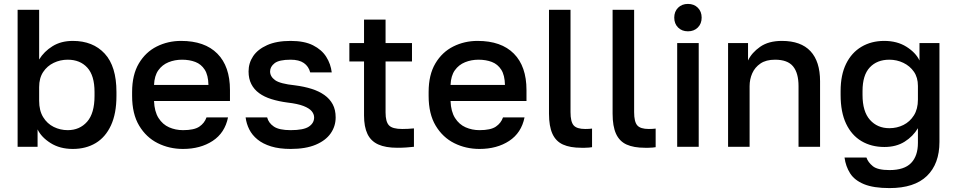

<svg xmlns="http://www.w3.org/2000/svg" viewBox="-20 -750 4890 981"><path d="M352 11Q286 11 238.5 -19Q191 -49 172 -89V0H70V-700H180V-446Q205 -487 248.5 -514Q292 -541 352 -541Q455 -541 515 -476Q575 -411 575 -280V-260Q575 -170 547 -109.5Q519 -49 469 -19Q419 11 352 11ZM326 -85Q387 -85 425 -128Q463 -171 463 -260V-280Q463 -364 426 -404.5Q389 -445 326 -445Q288 -445 254.5 -429Q221 -413 200.5 -382Q180 -351 180 -305V-235Q180 -185 200.5 -151.5Q221 -118 254.5 -101.5Q288 -85 326 -85Z M915 11Q845 11 786 -18.5Q727 -48 691 -108Q655 -168 655 -260V-280Q655 -368 689.5 -426Q724 -484 781 -512.5Q838 -541 905 -541Q1026 -541 1090.5 -476Q1155 -411 1155 -290V-234H767Q769 -180 790 -147Q811 -114 844 -99.5Q877 -85 915 -85Q972 -85 998.5 -103Q1025 -121 1035 -150H1145Q1129 -71 1066.5 -30Q1004 11 915 11ZM910 -445Q873 -445 841 -432Q809 -419 789 -391Q769 -363 767 -316H1045Q1044 -366 1026 -394Q1008 -422 978 -433.5Q948 -445 910 -445Z M1465 11Q1407 11 1365 -2Q1323 -15 1295.5 -37.5Q1268 -60 1253.5 -89Q1239 -118 1235 -150H1345Q1352 -122 1379 -103.5Q1406 -85 1465 -85Q1531 -85 1558 -103Q1585 -121 1585 -150Q1585 -167 1572.5 -182Q1560 -197 1530.5 -208.5Q1501 -220 1449 -226Q1404 -232 1367 -243.5Q1330 -255 1304 -274Q1278 -293 1264 -320.5Q1250 -348 1250 -385Q1250 -428 1273.5 -463Q1297 -498 1345 -519.5Q1393 -541 1465 -541Q1535 -541 1579.5 -518.5Q1624 -496 1647 -459.5Q1670 -423 1675 -380H1565Q1557 -411 1532.5 -428Q1508 -445 1465 -445Q1406 -445 1383 -427Q1360 -409 1360 -385Q1360 -359 1385.5 -340.5Q1411 -322 1487 -314Q1534 -308 1572 -296Q1610 -284 1637.5 -264.5Q1665 -245 1680 -217Q1695 -189 1695 -150Q1695 -105 1669.5 -68.5Q1644 -32 1593 -10.5Q1542 11 1465 11Z M2010 5Q1950 5 1912.5 -12Q1875 -29 1857.5 -65.5Q1840 -102 1840 -160V-436H1765V-530H1840V-650H1950V-530H2085V-436H1950V-175Q1950 -128 1967.5 -109.5Q1985 -91 2035 -91Q2065 -91 2095 -94V0Q2076 2 2056 3.5Q2036 5 2010 5Z M2430 11Q2360 11 2301 -18.5Q2242 -48 2206 -108Q2170 -168 2170 -260V-280Q2170 -368 2204.5 -426Q2239 -484 2296 -512.5Q2353 -541 2420 -541Q2541 -541 2605.5 -476Q2670 -411 2670 -290V-234H2282Q2284 -180 2305 -147Q2326 -114 2359 -99.5Q2392 -85 2430 -85Q2487 -85 2513.5 -103Q2540 -121 2550 -150H2660Q2644 -71 2581.5 -30Q2519 11 2430 11ZM2425 -445Q2388 -445 2356 -432Q2324 -419 2304 -391Q2284 -363 2282 -316H2560Q2559 -366 2541 -394Q2523 -422 2493 -433.5Q2463 -445 2425 -445Z M2950 5Q2893 5 2856.5 -11.5Q2820 -28 2802.5 -66.5Q2785 -105 2785 -169V-700H2895V-177Q2895 -128 2911 -109.5Q2927 -91 2970 -91Q2981 -91 2989 -91.5Q2997 -92 3005 -93V2Q3000 3 2989.5 4Q2979 5 2968.5 5Q2958 5 2950 5Z M3275 5Q3218 5 3181.5 -11.5Q3145 -28 3127.5 -66.5Q3110 -105 3110 -169V-700H3220V-177Q3220 -128 3236 -109.5Q3252 -91 3295 -91Q3306 -91 3314 -91.5Q3322 -92 3330 -93V2Q3325 3 3314.5 4Q3304 5 3293.5 5Q3283 5 3275 5Z M3440 0V-530H3550V0ZM3495 -590Q3464 -590 3444.5 -609.5Q3425 -629 3425 -660Q3425 -691 3444.5 -710.5Q3464 -730 3495 -730Q3526 -730 3545.5 -710.5Q3565 -691 3565 -660Q3565 -629 3545.5 -609.5Q3526 -590 3495 -590Z M3700 0V-530H3802V-441Q3821 -481 3864 -511Q3907 -541 3975 -541Q4072 -541 4121 -488.5Q4170 -436 4170 -335V0H4060V-310Q4060 -377 4032 -411Q4004 -445 3940 -445Q3894 -445 3865.5 -425.5Q3837 -406 3823.5 -375.5Q3810 -345 3810 -310V0Z M4525 211Q4443 211 4394.5 191Q4346 171 4323.5 135.5Q4301 100 4295 55H4407Q4415 79 4439.5 99Q4464 119 4525 119Q4600 119 4635 83Q4670 47 4670 -20V-95Q4645 -53 4602 -26Q4559 1 4499 1Q4432 1 4381.5 -29Q4331 -59 4303 -118Q4275 -177 4275 -265V-285Q4275 -367 4303 -424Q4331 -481 4381.5 -511Q4432 -541 4498 -541Q4564 -541 4611.5 -511Q4659 -481 4678 -441V-530H4780V-25Q4780 87 4716 149Q4652 211 4525 211ZM4524 -95Q4563 -95 4596 -111.5Q4629 -128 4649.5 -160.5Q4670 -193 4670 -241V-311Q4670 -354 4649.5 -383.5Q4629 -413 4595.5 -429Q4562 -445 4524 -445Q4461 -445 4424 -405.5Q4387 -366 4387 -285V-265Q4387 -180 4425 -137.5Q4463 -95 4524 -95Z"/></svg>

Font: Golos Text Medium
Style: Regular
Weight: 500
Designer: A.Korolkova, Vitaly Kuzmin
Foundry: ParaType Ltd
Version: Version 2.004